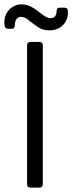

<svg xmlns="http://www.w3.org/2000/svg" viewBox="-39 -859 331 879"><path d="M101 0Q85 0 85 -16V-651Q85 -667 101 -667H141Q157 -667 157 -651V-16Q157 0 141 0ZM29 -744Q29 -727 14 -727H0Q-16 -727 -18 -742Q-22 -773 -11 -794.5Q0 -816 19 -827.5Q38 -839 58 -839Q82 -839 101 -829.5Q120 -820 135.5 -807.5Q151 -795 165 -785.5Q179 -776 194 -776Q205 -776 212.5 -784Q220 -792 220 -807Q220 -824 235 -824H255Q271 -824 272 -809Q274 -771 250.5 -745.5Q227 -720 186 -720Q157 -720 134 -735.5Q111 -751 92.5 -766.5Q74 -782 57 -782Q47 -782 38 -773Q29 -764 29 -744Z"/></svg>

Font: Pitagon Sans
Style: Regular
Weight: 400
Designer: Travis Tran
Foundry: Pitagon
Version: Version 1.001; ttfautohint (v1.8.4.7-5d5b);gftools[0.9.26]